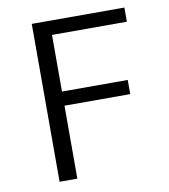

<svg xmlns="http://www.w3.org/2000/svg" viewBox="-76 -723 693 788"><g transform="rotate(-10 270.5 -329.0)"><path d="M495 -599H183V-363H457V-304H183V0H109V-658H495Z"/></g></svg>

Font: EauTestSC
Style: Regular
Weight: 400
Designer: Christian Thalmann (Catharsis Fonts)
Version: Version 0.001;PS 000.001;hotconv 1.0.88;makeotf.lib2.5.64775